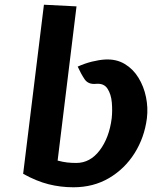

<svg xmlns="http://www.w3.org/2000/svg" viewBox="-20 -778 650 813"><path d="M291 15Q236.5 15 185.8 2.2Q135 -10.5 78 -42L166 -758L304 -751L224 -98Q246.5 -92 264.8 -90Q283 -88 303 -88Q361.5 -88 402 -141.2Q442.5 -194.5 453 -277Q456.5 -309 453.5 -344Q450.5 -379 435.2 -402.5Q420 -426 387 -423Q353.5 -419.5 338 -442.8Q322.5 -466 309 -496Q339 -509.5 369.2 -517Q399.5 -524.5 425 -526Q472.5 -528.5 508 -507.2Q543.5 -486 566.2 -449Q589 -412 598.2 -367Q607.5 -322 602 -277Q591.5 -195.5 549.8 -129.2Q508 -63 441.8 -24Q375.5 15 291 15Z"/></svg>

Font: Expletus Sans
Style: Bold Italic
Weight: 700
Italic angle: -7°
Version: Version 7.500